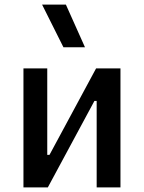

<svg xmlns="http://www.w3.org/2000/svg" viewBox="-20 -815 626 835"><path d="M150.4 0V-141.6H195.3L397.9 -517.6H432.1V-376H390.6L188 0ZM82 0V-517.6H185.5V0ZM400.4 0V-517.6H503.9V0ZM255.9 -609.4 163.1 -794.9H266.6L349.6 -609.4Z"/></svg>

Font: Cascadia Mono
Style: Regular
Weight: 400
Monospace: yes
Designer: Aaron Bell
Foundry: Saja Typeworks
Version: Version 2404.023